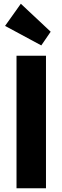

<svg xmlns="http://www.w3.org/2000/svg" viewBox="-20 -1003 333 1023"><path d="M68 0H225V-706H68ZM7 -865 200 -761 250 -834 91 -983Z"/></svg>

Font: MV Cash
Style: Bold
Weight: 700
Designer: Rodrigo Fuenzalida
Foundry: fragTYPE
Version: Version 1.100;Glyphs 3.1.2 (3151)